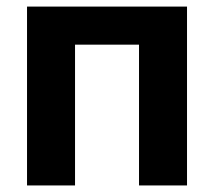

<svg xmlns="http://www.w3.org/2000/svg" viewBox="-20 -566 653 586"><path d="M550.8 -545.9V0H404.3V-429.7H209V0H62.5V-545.9Z"/></svg>

Font: Inter-Bold
Style: Bold
Weight: 700
Designer: Rasmus Andersson
Foundry: rsms
Version: Version 4.000;git-a52131595